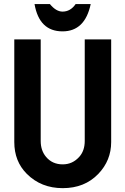

<svg xmlns="http://www.w3.org/2000/svg" viewBox="-20 -929 626 958"><path d="M152.3 -908.7H229Q259.8 -871.1 292 -871.1Q331.5 -871.1 357.4 -908.7H432.6Q403.8 -772.5 292 -772.5Q175.8 -772.5 152.3 -908.7ZM51.3 -732.4H183.1V-225.6Q183.1 -177.7 210 -146Q241.2 -108.9 293 -108.9Q342.3 -108.9 376 -147Q402.8 -177.2 402.8 -225.6V-732.4H534.7V-220.2Q534.7 -128.4 470.7 -61.5Q402.3 9.8 293 9.8Q185.1 9.8 113.8 -61.5Q51.3 -124 51.3 -220.2Z"/></svg>

Font: Consola Mono
Style: Bold
Weight: 700
Monospace: yes
Designer: Wojciech Kalinowski "wmk69" (wmk69@o2.pl)
Foundry: Wojciech Kalinowski "wmk69" (wmk69@o2.pl)
Version: Version 2.1.0